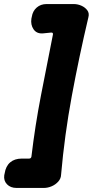

<svg xmlns="http://www.w3.org/2000/svg" viewBox="-53 -807 458 948"><path d="M162.8 121H28.8Q-1 121 -18.4 102.9Q-35.8 84.8 -32 58L-30 49Q-24.6 13.4 -2.7 -5.3Q19.2 -24 54.8 -24H90.6Q100.4 -24 102.2 -34Q120.4 -187.2 149.2 -335.6Q178 -484 208.4 -636.8Q209.8 -647 199.4 -646.2L157.4 -642Q127.6 -640.4 112.6 -662.5Q97.6 -684.6 102 -715L104 -724Q108.4 -752.6 128.3 -769.8Q148.2 -787 176.8 -787H310.8Q330.8 -787 349.1 -778.8Q367.4 -770.6 378.1 -756.1Q388.8 -741.6 383.4 -721.6Q337.4 -526.8 301.5 -333Q265.6 -139.2 248.6 55.6Q248 74.6 234.6 89.6Q221.2 104.6 202 112.8Q182.8 121 162.8 121Z"/></svg>

Font: Winky Sans
Style: Italic
Weight: 400
Italic angle: -8.97852°
Designer: Simon Atzbach
Foundry: typofactur
Version: Version 1.205